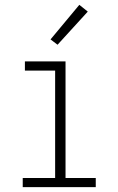

<svg xmlns="http://www.w3.org/2000/svg" viewBox="-20 -774 490 794"><path d="M74 0V-38H208V-482H83V-520H251V-38H376V0ZM218 -589 189 -611 308 -754 343 -726Z"/></svg>

Font: Iosevka Etoile Extralight
Style: Regular
Weight: 200
Designer: Belleve Invis
Foundry: Belleve Invis
Version: Version 22.1.2; ttfautohint (v1.8.4)